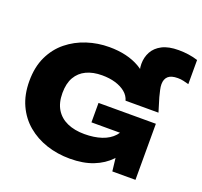

<svg xmlns="http://www.w3.org/2000/svg" viewBox="-152 -1079 1337 1271"><g transform="rotate(20 516.5 -444.0)"><path d="M464 17Q376 17 299 -8.5Q222 -34 163 -83.5Q104 -133 70.5 -206Q37 -279 37 -375Q37 -474 72 -547.5Q107 -621 167 -669.5Q227 -718 302.5 -742.5Q378 -767 459 -767Q587 -767 674.5 -716Q762 -665 815 -548L759 -565Q737 -602 716 -646.5Q695 -691 695 -735Q695 -782 716 -820.5Q737 -859 781.5 -882Q826 -905 897 -905Q933 -905 967.5 -900Q1002 -895 1033 -885V-715Q1015 -720 995.5 -724.5Q976 -729 955 -729Q908 -729 887 -709.5Q866 -690 866 -654Q866 -636 871 -614.5Q876 -593 882 -569Q889 -545 897 -519.5Q905 -494 912 -470H680Q671 -503 642.5 -526.5Q614 -550 572 -562.5Q530 -575 478 -575Q414 -575 367.5 -553Q321 -531 295.5 -487Q270 -443 270 -375Q270 -306 298 -260.5Q326 -215 377.5 -192Q429 -169 499 -169Q567 -169 619.5 -186.5Q672 -204 704 -239.5Q736 -275 742 -327L841 -324Q837 -258 813 -196.5Q789 -135 743 -86.5Q697 -38 627.5 -10.5Q558 17 464 17ZM517 -258V-395H921V0H758L724 -292L766 -258Z"/></g></svg>

Font: Unbounded ExtraBold
Style: Regular
Weight: 800
Designer: Luke Prowse, Jean-Baptiste Morizot, Fátima Lázaro, Florian Runge
Foundry: NaN
Version: Version 1.701;gftools[0.9.28.dev5+ged2979d]